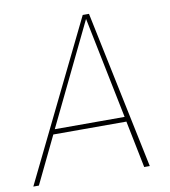

<svg xmlns="http://www.w3.org/2000/svg" viewBox="-87 -748 722 815"><g transform="rotate(-10 274.0 -340.5)"><path d="M469 0 428 -203H113L15 0H-9L324 -681H351L493 0ZM123 -224H424L335 -662Z"/></g></svg>

Font: Fira Sans Thin
Style: Italic
Weight: 250
Italic angle: -8°
Designer: Carrois Corporate & Edenspiekermann AG
Foundry: Carrois Corporate GbR & Edenspiekermann AG
Version: Version 4.203